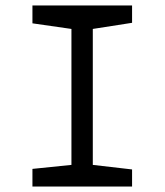

<svg xmlns="http://www.w3.org/2000/svg" viewBox="-20 -682 602 702"><path d="M319.3 -79.1 462.9 -62.5V0H98.6V-64.5L241.2 -79.1V-576.2L98.6 -596.7V-662.1H462.9V-598.6L319.3 -576.2Z"/></svg>

Font: Hopone
Style: Regular
Weight: 400
Foundry: SIL International (SIL)
Version: Version 1.00 September 3, 2015, initial release